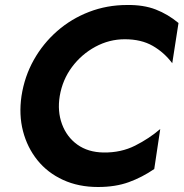

<svg xmlns="http://www.w3.org/2000/svg" viewBox="-20 -734 734 768"><path d="M219 -350Q209 -289 228 -237.5Q247 -186 289.5 -155.5Q332 -125 394 -124Q464 -123 520.5 -151.5Q577 -180 621 -218L597 -58Q549 -25 495.5 -5.5Q442 14 372 14Q294 14 232 -14.5Q170 -43 129.5 -93.5Q89 -144 72 -209.5Q55 -275 66 -350Q78 -428 115 -494Q152 -560 208.5 -609.5Q265 -659 336.5 -686.5Q408 -714 488 -714Q554 -715 603 -696Q652 -677 694 -642L669 -481Q637 -524 591 -550.5Q545 -577 479 -577Q417 -577 361.5 -547Q306 -517 268 -466Q230 -415 219 -350Z"/></svg>

Font: Von Semi
Style: Italic
Weight: 600
Version: Version 4.000; ttfautohint (v1.8.4.7-5d5b)